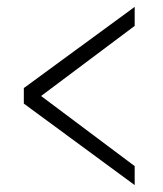

<svg xmlns="http://www.w3.org/2000/svg" viewBox="-20 -536 471 556"><path d="M370 0 49 -236V-281L370 -516V-461L99 -258L370 -55Z"/></svg>

Font: Mohave Light
Style: Regular
Weight: 300
Designer: Gumpita Rahayu
Foundry: Tokotype
Version: Version 2.003